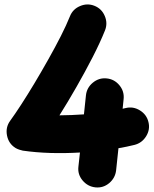

<svg xmlns="http://www.w3.org/2000/svg" viewBox="-20 -746 680 850"><path d="M452.1 -398.9Q486.3 -395.5 508.5 -368.7Q530.8 -341.8 527.3 -307.6L522.9 -264.6Q529.8 -266.1 536.1 -267.6Q569.3 -275.9 599.4 -257.3Q629.4 -238.8 637.2 -205.6Q645.5 -172.9 627 -142.8Q608.4 -112.8 575.2 -104.5Q542 -96.2 504.4 -89.8L494.1 7.8Q490.2 42 463.6 64.5Q437 86.9 402.8 83.5Q368.7 80.1 345.9 53.2Q323.2 26.4 327.1 -7.8L334 -70.8Q268.1 -66.9 203.4 -68.8Q138.7 -70.8 81.1 -79.1Q75.2 -80.1 65.7 -83.3Q56.2 -86.4 48.8 -90.8Q18.1 -109.9 11 -146.2Q3.9 -182.6 25.4 -211.9Q45.4 -239.3 73.5 -282.5Q101.6 -325.7 132.6 -377.4Q163.6 -429.2 193.8 -482.9Q224.1 -536.6 249.3 -586.2Q274.4 -635.7 289.6 -673.8Q302.2 -705.6 334.5 -719.2Q366.7 -732.9 398.4 -720.2Q430.2 -707.5 443.8 -675.3Q457.5 -643.1 444.8 -611.3Q423.3 -557.6 390.1 -492.9Q356.9 -428.2 318.8 -361.6Q280.8 -294.9 243.2 -235.4Q296.4 -235.8 351.6 -239.7L360.4 -323.2Q363.8 -357.4 390.9 -379.9Q418 -402.3 452.1 -398.9Z"/></svg>

Font: Mikhak Black
Style: Regular
Weight: 900
Designer: Amin Abedi
Version: Version 3.3